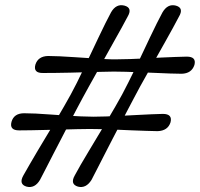

<svg xmlns="http://www.w3.org/2000/svg" viewBox="-20 -726 782 751"><path d="M303.5 -343.5Q293 -324 279.2 -298Q265.5 -272 250.2 -242.5Q235 -213 219.2 -182.5Q203.5 -152 188.2 -122.8Q173 -93.5 159.8 -67.5Q146.5 -41.5 136.5 -22.5Q116 12 84 4Q52 -5.5 71.5 -40Q81.5 -58 95.8 -82.5Q110 -107 127 -135.8Q144 -164.5 162.2 -194.5Q180.5 -224.5 198 -254Q215.5 -283.5 230.5 -309.8Q245.5 -336 256.5 -356Q267.5 -376 280.8 -402.5Q294 -429 308.2 -459Q322.5 -489 337.2 -520Q352 -551 366 -580.8Q380 -610.5 392.5 -635.5Q405 -660.5 414.5 -678Q434.5 -712.5 467 -704Q499.5 -695 479 -660.5Q469 -641 455 -616Q441 -591 424.8 -562Q408.5 -533 391.8 -502.8Q375 -472.5 358.8 -443.2Q342.5 -414 328.2 -388.5Q314 -363 303.5 -343.5ZM425 -446Q404 -445.5 376 -445Q348 -444.5 316.8 -443.5Q285.5 -442.5 254.5 -441.8Q223.5 -441 196 -440.8Q168.5 -440.5 149 -440.5Q109 -439.5 118.5 -473.5Q129 -506 168 -507Q187 -507 213.2 -505.8Q239.5 -504.5 269.8 -502.5Q300 -500.5 330.8 -498.5Q361.5 -496.5 389.5 -495Q417.5 -493.5 439 -494Q460.5 -494 488.5 -495Q516.5 -496 547.5 -497.5Q578.5 -499 609 -500.8Q639.5 -502.5 665.8 -503.2Q692 -504 710.5 -504.5Q749 -504.5 740.5 -472Q729.5 -438.5 690.5 -437.5Q671.5 -437.5 645.2 -438.5Q619 -439.5 589.2 -440.8Q559.5 -442 529.5 -443.2Q499.5 -444.5 472.5 -445.2Q445.5 -446 425 -446ZM504.5 -343.5Q494 -324 480.5 -298Q467 -272 451.5 -242.5Q436 -213 420.2 -182.5Q404.5 -152 389.5 -122.8Q374.5 -93.5 361.2 -67.5Q348 -41.5 338 -22.5Q316.5 12 285 4Q253 -5.5 272.5 -40Q282 -58 296.2 -82.5Q310.5 -107 327.8 -135.8Q345 -164.5 363 -194.5Q381 -224.5 398.8 -254Q416.5 -283.5 431.5 -309.8Q446.5 -336 457.5 -356Q468 -376 481.5 -402.5Q495 -429 509.5 -459.2Q524 -489.5 538.5 -520.2Q553 -551 567 -580.5Q581 -610 593.5 -635Q606 -660 615.5 -677.5Q636 -712.5 668 -704Q700.5 -695 679.5 -660Q669.5 -641 655.8 -615.8Q642 -590.5 625.8 -561.8Q609.5 -533 592.5 -502.5Q575.5 -472 559 -443Q542.5 -414 528.5 -388.5Q514.5 -363 504.5 -343.5ZM331 -221.5Q310 -221.5 282 -220.8Q254 -220 222.8 -219.2Q191.5 -218.5 160.2 -217.8Q129 -217 101.8 -216.5Q74.5 -216 55 -216Q16 -216 25 -249.5Q34.5 -283 74.5 -283Q93.5 -283 119.8 -281.8Q146 -280.5 176.2 -278.2Q206.5 -276 237.2 -274Q268 -272 296 -270.8Q324 -269.5 345.5 -269.5Q366.5 -269.5 394.5 -270.5Q422.5 -271.5 453.8 -273Q485 -274.5 515.2 -276.2Q545.5 -278 572 -279Q598.5 -280 617 -280.5Q655.5 -280.5 647 -247.5Q636.5 -214.5 596.5 -213Q577.5 -213.5 551.2 -214.2Q525 -215 495.2 -216.2Q465.5 -217.5 435.5 -218.8Q405.5 -220 378.5 -220.8Q351.5 -221.5 331 -221.5Z"/></svg>

Font: Fraunces Black
Style: Italic
Weight: 900
Italic angle: -16°
Version: Version 1.000;[b76b70a41]